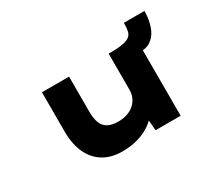

<svg xmlns="http://www.w3.org/2000/svg" viewBox="-123 -889 1279 1141"><g transform="rotate(-30 517.0 -318.0)"><path d="M428 11Q355 11 301.5 -21Q248 -53 219 -114.5Q190 -176 190 -264V-533H376V-293Q376 -245 388 -214.5Q400 -184 427 -169.5Q454 -155 499 -155Q529 -155 556 -163.5Q583 -172 603.5 -189Q624 -206 636 -230.5Q648 -255 648 -286V-533Q707 -533 741.5 -539Q776 -545 792.5 -557.5Q809 -570 813.5 -592.5Q818 -615 818 -647H959Q959 -591 942.5 -543Q926 -495 889 -468.5Q852 -442 791 -452L834 -472V0H662L652 -116L672 -87Q653 -63 619.5 -40.5Q586 -18 538 -3.5Q490 11 428 11Z"/></g></svg>

Font: Lexend Zetta ExtraBold
Style: Regular
Weight: 800
Designer: Bonnie Shaver-Troup, Thomas Jockin
Foundry: Lexend
Version: Version 1.007